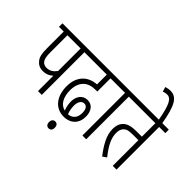

<svg xmlns="http://www.w3.org/2000/svg" viewBox="-199 -1274 1831 1831"><g transform="rotate(45 717.0 -358.0)"><path d="M343 -575H425V-622H0V-575H64V-350C64 -275 73 -240 96 -211C116 -185 146 -167 189 -167C236 -167 268 -185 292 -207V0H343ZM292 -575V-271C266 -235 235 -214 192 -214C168 -214 149 -223 137 -238C121 -258 114 -284 114 -352V-575Z M636 0C730 0 788 -59 788 -151C788 -219 755 -275 688 -275C621 -275 584 -219 584 -153C584 -113 592 -81 604 -49C541 -64 502 -125 502 -225C503 -282 520 -328 553 -358C581 -383 618 -397 678 -397H695V-575H833V-622H413V-575H645V-443C531 -436 452 -360 452 -226C452 -82 530 0 636 0ZM632 -144C632 -194 653 -229 689 -229C721 -229 739 -201 739 -150C739 -90 708 -50 651 -46C639 -74 632 -106 632 -144ZM575 134C575 163 591 180 614 180C638 180 653 164 653 134C653 106 639 88 614 88C591 88 575 105 575 134Z M942 -575H1024V-622H821V-575H891V0H942Z M1351 -575H1434V-622H1012V-575H1300V-393H1228C1147 -393 1110 -376 1084 -348C1059 -322 1050 -287 1050 -247C1050 -162 1098 -80 1166 9L1206 -19C1129 -114 1101 -182 1101 -244C1101 -275 1108 -299 1123 -315C1142 -337 1166 -346 1230 -346H1300V0H1351Z M1301 -615H1348C1311 -831 1268 -896 1184 -896C1161 -896 1141 -892 1123 -886L1137 -838C1152 -844 1168 -848 1187 -848C1241 -848 1270 -789 1301 -615Z"/></g></svg>

Font: Noto Sans Devanagari UI ExtraCondensed Light
Style: Regular
Weight: 300
Width: 2
Designer: Jelle Bosma - Monotype Design Team
Foundry: Monotype Imaging Inc.
Version: Version 2.004